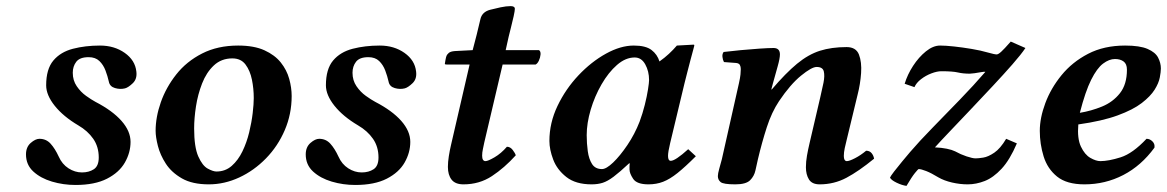

<svg xmlns="http://www.w3.org/2000/svg" viewBox="-20 -593 3817 628"><path d="M426 -359Q429 -335 414.5 -321Q400 -307 389 -304Q373 -300 356 -305Q339 -310 336 -326Q332 -344 325 -362.5Q318 -381 305 -393.5Q292 -406 270 -406Q241 -406 229.5 -391Q218 -376 218 -355Q218 -330 231 -311Q244 -292 261.5 -279.5Q279 -267 292 -260Q348 -231 377.5 -197.5Q407 -164 407 -129Q407 -94 388.5 -61.5Q370 -29 330 -8.5Q290 12 227 12Q187 12 150 1Q113 -10 89 -32Q65 -54 65 -88Q65 -112 80.5 -125.5Q96 -139 109 -139Q131 -139 145.5 -123Q160 -107 172 -81Q183 -56 204 -42.5Q225 -29 248 -29Q271 -29 287 -39.5Q303 -50 303 -78Q303 -113 285 -139Q267 -165 236 -183Q187 -212 159 -247Q131 -282 131 -314Q131 -367 154.5 -395Q178 -423 218.5 -433.5Q259 -444 307 -444Q354 -444 388 -420Q422 -396 426 -359Z M489 -165Q489 -210 506 -258.5Q523 -307 556.5 -349.5Q590 -392 641 -418Q692 -444 759 -444Q811 -444 845 -428.5Q879 -413 898.5 -388.5Q918 -364 926 -335Q934 -306 934 -279Q934 -220 911.5 -167.5Q889 -115 850 -75Q811 -35 762.5 -12.5Q714 10 663 10Q609 10 575 -9.5Q541 -29 522.5 -57.5Q504 -86 496.5 -115.5Q489 -145 489 -165ZM615 -173Q615 -112 628.5 -81.5Q642 -51 659.5 -41.5Q677 -32 688 -32Q717 -32 738 -50.5Q759 -69 773 -98Q787 -127 795 -160Q803 -193 806.5 -223Q810 -253 810 -272Q810 -303 804 -332.5Q798 -362 783 -382Q768 -402 740 -402Q704 -402 679.5 -379Q655 -356 641 -320Q627 -284 621 -245Q615 -206 615 -173Z M1341 -359Q1344 -335 1329.5 -321Q1315 -307 1304 -304Q1288 -300 1271 -305Q1254 -310 1251 -326Q1247 -344 1240 -362.5Q1233 -381 1220 -393.5Q1207 -406 1185 -406Q1156 -406 1144.5 -391Q1133 -376 1133 -355Q1133 -330 1146 -311Q1159 -292 1176.5 -279.5Q1194 -267 1207 -260Q1263 -231 1292.5 -197.5Q1322 -164 1322 -129Q1322 -94 1303.5 -61.5Q1285 -29 1245 -8.5Q1205 12 1142 12Q1102 12 1065 1Q1028 -10 1004 -32Q980 -54 980 -88Q980 -112 995.5 -125.5Q1011 -139 1024 -139Q1046 -139 1060.5 -123Q1075 -107 1087 -81Q1098 -56 1119 -42.5Q1140 -29 1163 -29Q1186 -29 1202 -39.5Q1218 -50 1218 -78Q1218 -113 1200 -139Q1182 -165 1151 -183Q1102 -212 1074 -247Q1046 -282 1046 -314Q1046 -367 1069.5 -395Q1093 -423 1133.5 -433.5Q1174 -444 1222 -444Q1269 -444 1303 -420Q1337 -396 1341 -359Z M1455 -118 1516 -382H1441Q1435 -382 1435 -384Q1435 -386 1437 -396.5Q1439 -407 1440 -409Q1442 -415 1448 -420Q1454 -425 1468 -426L1526 -429L1539 -479Q1546 -508 1551.5 -531Q1557 -554 1583 -561Q1598 -565 1617 -569Q1636 -573 1650 -573Q1664 -573 1664 -564Q1664 -558 1660 -539.5Q1656 -521 1651 -502Q1646 -483 1644 -474L1634 -429H1743Q1749 -425 1748 -414.5Q1747 -404 1742.5 -394.5Q1738 -385 1732 -382H1624L1564 -127Q1562 -117 1559.5 -105.5Q1557 -94 1557 -84Q1557 -66 1568 -66Q1576 -66 1597.5 -78.5Q1619 -91 1638 -113Q1649 -113 1657 -102.5Q1665 -92 1667 -85Q1630 -44 1589 -17Q1548 10 1496 10Q1469 10 1457 -5.5Q1445 -21 1445 -47Q1445 -63 1448 -82Q1451 -101 1455 -118Z M2039 -39Q2039 -42 2039 -48Q2039 -54 2040 -58L2038 -59Q2007 -30 1987 -15Q1967 0 1951 5Q1935 10 1915 10Q1863 10 1832.5 -14Q1802 -38 1789.5 -71Q1777 -104 1777 -132Q1777 -191 1803.5 -246.5Q1830 -302 1872 -346.5Q1914 -391 1962 -417.5Q2010 -444 2053 -444Q2092 -444 2111 -429.5Q2130 -415 2137 -392Q2154 -404 2168 -417Q2182 -430 2194 -444L2249 -447Q2251 -447 2251 -444Q2251 -444 2247.5 -430.5Q2244 -417 2238.5 -397Q2233 -377 2228 -356.5Q2223 -336 2219 -321L2172 -125Q2165 -96 2165 -83Q2165 -67 2174 -67Q2189 -67 2231 -105L2256 -82Q2221 -47 2196 -27Q2171 -7 2149 1.5Q2127 10 2101 10Q2063 10 2051 -8Q2039 -26 2039 -39ZM2072 -195Q2082 -222 2089 -250Q2096 -278 2099.5 -300.5Q2103 -323 2103 -331Q2103 -360 2090.5 -382.5Q2078 -405 2056 -405Q2026 -405 1998 -380.5Q1970 -356 1947.5 -317Q1925 -278 1912 -234Q1899 -190 1899 -151Q1899 -124 1902.5 -98.5Q1906 -73 1916.5 -56.5Q1927 -40 1949 -40Q1963 -40 1985.5 -61.5Q2008 -83 2032 -118.5Q2056 -154 2072 -195Z M2628 -125 2663 -275Q2669 -300 2673.5 -322.5Q2678 -345 2674.5 -359.5Q2671 -374 2651 -374Q2635 -374 2600 -345.5Q2565 -317 2528 -262Q2504 -226 2488 -176.5Q2472 -127 2459 -72Q2455 -55 2451 -36Q2447 -17 2433.5 -3.5Q2420 10 2385 10Q2346 10 2337 2.5Q2328 -5 2328 -17Q2328 -25 2332.5 -41Q2337 -57 2341 -72L2397 -321Q2401 -339 2402 -349.5Q2403 -360 2403 -367Q2403 -375 2400 -380.5Q2397 -386 2388 -387L2348 -390Q2344 -397 2343 -407Q2342 -417 2347 -423Q2371 -426 2403 -429Q2435 -432 2464.5 -434Q2494 -436 2510 -436Q2531 -436 2531 -415Q2531 -402 2523.5 -375.5Q2516 -349 2508 -320L2503 -301L2504 -300Q2550 -354 2587 -384.5Q2624 -415 2662 -427Q2700 -439 2749 -439Q2780 -439 2789.5 -414.5Q2799 -390 2796.5 -354Q2794 -318 2785 -283L2749 -134Q2746 -123 2743 -108.5Q2740 -94 2740 -83Q2740 -66 2750 -66Q2758 -66 2776.5 -75.5Q2795 -85 2813 -100Q2824 -100 2830.5 -92.5Q2837 -85 2839 -74Q2789 -33 2748.5 -11.5Q2708 10 2661 10Q2636 10 2626 -6Q2616 -22 2616 -46Q2616 -64 2619.5 -84Q2623 -104 2628 -125Z M3286 -457 3334 -436Q3320 -415 3291.5 -382.5Q3263 -350 3227 -311.5Q3191 -273 3154.5 -234.5Q3118 -196 3087 -163.5Q3056 -131 3038 -111Q3060 -110 3077 -106.5Q3094 -103 3104 -98Q3122 -88 3141.5 -81.5Q3161 -75 3171 -75Q3180 -75 3196 -77.5Q3212 -80 3232 -93.5Q3252 -107 3271 -139L3306 -124Q3283 -70 3256 -41Q3229 -12 3201 -1Q3173 10 3145 10Q3120 10 3094 4Q3068 -2 3049 -13Q3026 -27 3009.5 -33.5Q2993 -40 2985 -40Q2983 -40 2972.5 -27Q2962 -14 2945 15Q2930 13 2912.5 4.5Q2895 -4 2891 -12Q2893 -17 2904.5 -32Q2916 -47 2931 -65Q2946 -83 2957 -96Q2987 -131 3030 -175Q3073 -219 3119 -266.5Q3165 -314 3203 -358Q3200 -359 3189 -357Q3178 -355 3167.5 -353.5Q3157 -352 3152 -352Q3130 -352 3113 -356Q3096 -360 3059 -360Q3045 -360 3026.5 -353Q3008 -346 2992.5 -334Q2977 -322 2971 -308L2939 -319Q2948 -349 2966.5 -377.5Q2985 -406 3008.5 -425Q3032 -444 3055 -444Q3073 -444 3100.5 -441Q3128 -438 3158 -433Q3188 -428 3212 -421Q3233 -415 3240 -415Q3245 -415 3254.5 -423.5Q3264 -432 3286 -457Z M3777 -369Q3777 -358 3773.5 -339.5Q3770 -321 3756.5 -299.5Q3743 -278 3714.5 -256Q3686 -234 3635.5 -215.5Q3585 -197 3507 -186Q3503 -140 3515.5 -113.5Q3528 -87 3546.5 -76.5Q3565 -66 3579 -66Q3606 -66 3645.5 -78.5Q3685 -91 3730 -139Q3741 -139 3749.5 -130.5Q3758 -122 3756 -110Q3713 -51 3654 -20.5Q3595 10 3527 10Q3469 10 3437.5 -15.5Q3406 -41 3393.5 -81.5Q3381 -122 3381 -165Q3381 -207 3399 -255.5Q3417 -304 3452 -347Q3487 -390 3539 -417Q3591 -444 3660 -444Q3708 -444 3733.5 -433Q3759 -422 3768 -404.5Q3777 -387 3777 -369ZM3666 -365Q3666 -384 3655 -392Q3644 -400 3627 -400Q3608 -400 3588 -385Q3568 -370 3549 -332Q3530 -294 3512 -224Q3549 -230 3584.5 -244.5Q3620 -259 3643 -288Q3666 -317 3666 -365Z"/></svg>

Font: Libertinus Serif SemiBold
Style: Italic
Weight: 600
Italic angle: -11.5°
Designer: Philipp H. Poll, Khaled Hosny
Foundry: Caleb Maclennan
Version: Version 7.051;RELEASE